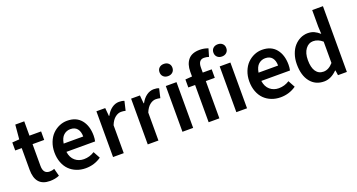

<svg xmlns="http://www.w3.org/2000/svg" viewBox="-45 -1322 3597 1937"><g transform="rotate(-20 1754.0 -353.0)"><path d="M246.1 9.8Q89.8 9.8 89.8 -167V-399.9H20V-485.8L96.2 -491.2L109.9 -645H206.1V-491.2H331.1V-399.9H206.1V-167Q206.1 -81.1 274.9 -81.1Q303.2 -81.1 326.2 -90.8L347.2 -9.8Q302.2 9.8 246.1 9.8Z M614.7 -412.1Q574.2 -412.1 543.5 -385.3Q512.7 -358.4 502.9 -297.9H712.9Q712.9 -351.6 688 -381.8Q663.1 -412.1 614.7 -412.1ZM628.9 12.2Q577.1 12.2 532.5 -5.4Q487.8 -22.9 455.1 -55.2Q422.4 -87.4 403.6 -136.7Q384.8 -186 384.8 -246.1Q384.8 -304.2 404.1 -353.5Q423.3 -402.8 455.3 -435.1Q487.3 -467.3 528.1 -485.1Q568.8 -502.9 612.8 -502.9Q710.4 -502.9 762.7 -439.2Q814.9 -375.5 814.9 -270Q814.9 -239.3 808.6 -210H500.5Q509.8 -145.5 549.1 -112.8Q588.4 -80.1 642.6 -80.1Q704.6 -80.1 756.8 -113.8L796.9 -40Q722.7 12.2 628.9 12.2Z M924.8 0V-491.2H1019.5L1027.3 -403.8H1031.7Q1057.1 -451.2 1093.5 -477.1Q1129.9 -502.9 1170.4 -502.9Q1205.1 -502.9 1226.6 -493.2L1203.6 -395Q1179.2 -400.9 1155.8 -400.9Q1123 -400.9 1091.8 -376.2Q1060.5 -351.6 1039.6 -299.8V0Z M1297.4 0V-491.2H1392.1L1399.9 -403.8H1404.3Q1429.7 -451.2 1466.1 -477.1Q1502.4 -502.9 1543 -502.9Q1577.6 -502.9 1599.1 -493.2L1576.2 -395Q1551.8 -400.9 1528.3 -400.9Q1495.6 -400.9 1464.4 -376.2Q1433.1 -351.6 1412.1 -299.8V0Z M1669.9 0V-491.2H1784.7V0ZM1657.7 -643.1Q1657.7 -672.4 1676.8 -690.2Q1695.8 -708 1726.6 -708Q1757.3 -708 1776.6 -690.2Q1795.9 -672.4 1795.9 -643.1Q1795.9 -613.3 1776.6 -595.2Q1757.3 -577.1 1726.6 -577.1Q1695.8 -577.1 1676.8 -595.2Q1657.7 -613.3 1657.7 -643.1Z M1951.2 0V-399.9H1878.4V-485.8L1951.2 -491.2V-542Q1951.2 -623 1991 -670.4Q2030.8 -717.8 2114.3 -717.8Q2163.1 -717.8 2204.6 -701.2L2180.2 -618.2Q2153.3 -627 2128.4 -627Q2066.4 -627 2066.4 -543.9V-491.2H2162.6V-399.9H2066.4V0Z M2248.5 0V-491.2H2363.3V0ZM2236.3 -643.1Q2236.3 -672.4 2255.4 -690.2Q2274.4 -708 2305.2 -708Q2335.9 -708 2355.2 -690.2Q2374.5 -672.4 2374.5 -643.1Q2374.5 -613.3 2355.2 -595.2Q2335.9 -577.1 2305.2 -577.1Q2274.4 -577.1 2255.4 -595.2Q2236.3 -613.3 2236.3 -643.1Z M2707 -412.1Q2666.5 -412.1 2635.7 -385.3Q2605 -358.4 2595.2 -297.9H2805.2Q2805.2 -351.6 2780.3 -381.8Q2755.4 -412.1 2707 -412.1ZM2721.2 12.2Q2669.4 12.2 2624.8 -5.4Q2580.1 -22.9 2547.4 -55.2Q2514.6 -87.4 2495.8 -136.7Q2477.1 -186 2477.1 -246.1Q2477.1 -304.2 2496.3 -353.5Q2515.6 -402.8 2547.6 -435.1Q2579.6 -467.3 2620.4 -485.1Q2661.1 -502.9 2705.1 -502.9Q2802.7 -502.9 2855 -439.2Q2907.2 -375.5 2907.2 -270Q2907.2 -239.3 2900.9 -210H2592.8Q2602.1 -145.5 2641.4 -112.8Q2680.7 -80.1 2734.9 -80.1Q2796.9 -80.1 2849.1 -113.8L2889.2 -40Q2814.9 12.2 2721.2 12.2Z M3189 12.2Q3095.7 12.2 3041.3 -56.2Q2986.8 -124.5 2986.8 -245.1Q2986.8 -303.2 3004.2 -352.5Q3021.5 -401.9 3050.5 -434.3Q3079.6 -466.8 3117.2 -484.9Q3154.8 -502.9 3194.8 -502.9Q3234.4 -502.9 3263.4 -489.7Q3292.5 -476.6 3323.7 -449.2L3319.8 -527.8V-706.1H3435.1V0H3339.8L3332 -53.2H3327.6Q3262.2 12.2 3189 12.2ZM3216.8 -83Q3271.5 -83 3319.8 -138.2V-367.2Q3272.9 -408.2 3219.7 -408.2Q3170.9 -408.2 3138.4 -364.7Q3106 -321.3 3106 -246.1Q3106 -167 3134.8 -125Q3163.6 -83 3216.8 -83Z"/></g></svg>

Font: Source Sans 3 Semibold
Style: Regular
Weight: 600
Designer: Paul D. Hunt
Foundry: Adobe
Version: Version 3.052;hotconv 1.1.0;makeotfexe 2.6.0